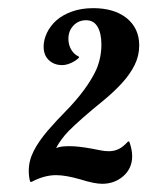

<svg xmlns="http://www.w3.org/2000/svg" viewBox="-20 -783 368 466"><path d="M174.8 -347.7Q139.2 -357.9 116.2 -357.9Q87.4 -357.9 57.1 -341.8H53.2Q49.8 -354 49.8 -368.2Q49.8 -393.1 61.8 -416.5Q73.7 -439.9 95.7 -465.8Q118.7 -492.2 138.2 -511.7Q190.9 -565.4 213.4 -613.3Q226.1 -642.6 226.1 -674.8Q226.1 -702.1 216.8 -718Q207.5 -733.9 189 -733.9Q170.4 -733.9 158.2 -720.9Q146 -708 146 -689Q146 -673.8 153.1 -662.1Q160.2 -650.4 170.9 -646L171.9 -643.1Q163.1 -634.8 151.9 -629.9Q140.6 -625 130.9 -625Q111.3 -625 98.6 -637Q85.9 -648.9 85.9 -669.9Q85.9 -686.5 94 -703.4Q102.1 -720.2 116.7 -733.4Q132.3 -747.1 155 -755.1Q177.7 -763.2 206.1 -763.2Q256.3 -763.2 286.6 -739.7Q317.9 -714.8 317.9 -672.9Q317.9 -647.9 306.9 -625.5Q295.9 -603 275.4 -580.6Q257.3 -561 233.4 -541Q173.3 -492.2 146 -464.4Q127 -444.3 116.2 -423.8Q125 -426.8 132.1 -427.5Q139.2 -428.2 149.9 -428.2Q169.4 -428.2 201.7 -422.4L224.6 -418Q234.4 -416 244.1 -416Q257.3 -416 268.3 -421.4Q279.3 -426.8 291 -439.9L293.9 -439Q300.8 -419.9 300.8 -403.8Q300.8 -374.5 279.3 -355.5Q257.8 -336.9 228 -336.9Q209 -336.9 174.8 -347.7Z"/></svg>

Font: Pattaya
Style: Regular
Weight: 400
Designer: Pablo Impallari / Thai characters Designed by Thanarat Vachiruckul and Suppakit Chalermlarp
Foundry: Pablo Impallari
Version: Version 2.000